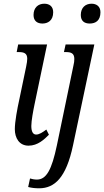

<svg xmlns="http://www.w3.org/2000/svg" viewBox="-20 -776 562 1036"><path d="M209 -649C237 -649 267 -664 267 -710C267 -742 246 -756 219 -756C186 -756 161 -735 161 -695C161 -663 181 -649 209 -649ZM464 -649C496 -649 522 -665 522 -710C522 -742 500 -756 474 -756C441 -756 416 -735 416 -695C416 -663 435 -649 464 -649ZM134 10C184 10 219 -24 244 -49L230 -77C210 -62 192 -50 175 -50C158 -50 149 -66 149 -96C149 -124 159 -178 167 -216L234 -536H78L70 -495H81C109 -495 127 -489 127 -459C127 -449 125 -435 121 -416L85 -243C73 -189 60 -119 60 -79C60 -31 84 10 134 10ZM193 240C274 239 337 184 374 8L489 -536H334L325 -495H336C364 -495 381 -488 381 -458C381 -445 380 -439 376 -421L287 8C259 141 230 193 179 193C166 193 151 190 142 187L132 233C151 238 169 240 193 240Z"/></svg>

Font: Noto Serif ExtraCondensed
Style: Italic
Weight: 400
Width: 2
Italic angle: -12°
Designer: Monotype Design Team
Foundry: Monotype Imaging Inc.
Version: Version 2.014